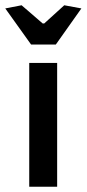

<svg xmlns="http://www.w3.org/2000/svg" viewBox="-42 -709 329 729"><path d="M-22 -677 40 -689 120 -620H126L202 -689L267 -677L170 -540H76ZM69 -470H175V0H69Z"/></svg>

Font: Athiti SemiBold
Style: Regular
Weight: 600
Designer: CadsonDemak Team
Foundry: CadsonDemak
Version: Version 1.033